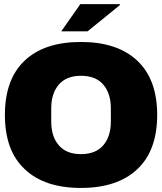

<svg xmlns="http://www.w3.org/2000/svg" viewBox="-20 -905 791 937"><path d="M407.2 -752H278.8L372.1 -884.8H564L565.9 -880.9ZM747.1 -344.2Q747.1 -170.4 649.9 -79.1Q552.7 12.2 375 12.2Q196.8 12.2 101.1 -79.1Q3.9 -168.9 3.9 -344.2Q3.9 -518.6 101.1 -609.9Q197.3 -700.2 375 -700.2Q552.7 -700.2 649.9 -608.9Q747.1 -517.6 747.1 -344.2ZM375 -535.2Q304.2 -535.2 267.1 -492.2Q230 -449.2 230 -376V-312Q230 -238.8 267.1 -195.8Q304.2 -152.8 375 -152.8Q446.8 -152.8 483.9 -195.8Q521 -238.8 521 -312V-376Q521 -449.2 483.9 -492.2Q446.8 -535.2 375 -535.2Z"/></svg>

Font: Archivo-RBTV
Style: Regular
Weight: 500
Designer: Hector Gatti
Foundry: Hector Gatti
Version: ""